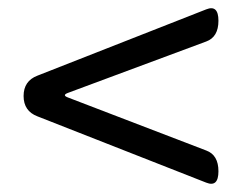

<svg xmlns="http://www.w3.org/2000/svg" viewBox="-20 -607 595 472"><path d="M487 -158 72 -321Q38 -334 38 -371Q38 -408 72 -421L487 -584Q517 -596 517 -556Q517 -516 487 -505L148 -379Q131 -373 148 -367L487 -237Q517 -226 517 -186Q517 -146 487 -158Z"/></svg>

Font: Raw Maruko Gothic CJK TC
Style: Regular
Weight: 400
Version: Version 1.001